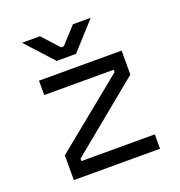

<svg xmlns="http://www.w3.org/2000/svg" viewBox="-126 -798 848 904"><g transform="rotate(-20 298.0 -345.5)"><path d="M155 -72H523V0H91V-124L445 -412V-424H97V-496H511V-376L155 -84ZM304 -555H207L83 -691H173L248 -608H262L338 -691H427Z"/></g></svg>

Font: Rilu
Style: Regular
Weight: 500
Designer: Alí Sinisterra
Foundry: Alí Sinisterra
Version: 0.1